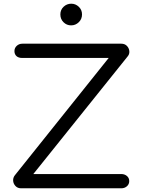

<svg xmlns="http://www.w3.org/2000/svg" viewBox="-20 -1017 770 1037"><path d="M94 0Q75 0 63.5 -12.5Q52 -25 51 -41Q50 -57 60 -70L567 -704H100Q80 -704 69 -714Q58 -724 58 -741Q58 -758 70.5 -769.5Q83 -781 101 -781H635Q654 -781 665.5 -769Q677 -757 678.5 -741Q680 -725 670 -713L160 -77H635Q653 -77 665.5 -66.5Q678 -56 678 -39Q678 -22 665.5 -11Q653 0 635 0ZM364 -880Q340 -880 323 -897Q306 -914 306 -939Q306 -964 323.5 -980.5Q341 -997 365 -997Q388 -997 405.5 -980.5Q423 -964 423 -939Q423 -914 405.5 -897Q388 -880 364 -880Z"/></svg>

Font: Comfortaa Medium
Style: Regular
Weight: 500
Designer: Johan Aakerlund
Foundry: Johan Aakerlund
Version: Version 3.104; ttfautohint (v1.8.1.43-b0c9)